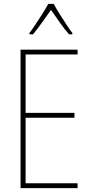

<svg xmlns="http://www.w3.org/2000/svg" viewBox="-20 -970 472 990"><path d="M380 0H86V-714H380V-689H112V-388H364V-363H112V-25H380ZM257 -950Q269 -927 288 -897Q307 -867 325 -839.5Q343 -812 353 -800V-793H336Q313 -819 288 -854.5Q263 -890 243 -919Q223 -891 197.5 -855Q172 -819 150 -793H132V-800Q145 -817 163 -844Q181 -871 199 -899.5Q217 -928 229 -950Z"/></svg>

Font: Noto Sans Gurmukhi UI Condensed Thin
Style: Regular
Weight: 100
Width: 3
Designer: Jelle Bosma - Monotype Design Team
Foundry: Monotype Imaging Inc.
Version: Version 2.004; ttfautohint (v1.8.4.7-5d5b)